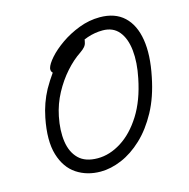

<svg xmlns="http://www.w3.org/2000/svg" viewBox="-106 -814 912 928"><g transform="rotate(-15 350.0 -350.0)"><path d="M286 11Q218 11 166.5 -23Q115 -57 93.5 -128Q72 -199 94 -310Q108 -381 141 -442Q162 -479 185 -511Q183 -513 181 -516Q176 -523 178 -535Q183 -555 209 -584.5Q235 -614 276.5 -643Q318 -672 369 -691.5Q420 -711 473 -711Q549 -711 594 -669Q639 -627 651.5 -550Q664 -473 642 -367Q623 -271 584.5 -200Q546 -129 496 -82Q446 -35 391.5 -12Q337 11 286 11ZM375 -626Q375 -621 373 -614Q371 -601 362.5 -591Q354 -581 338 -570Q300 -545 263.5 -504Q227 -463 199 -411Q171 -359 159 -300Q145 -231 153 -175.5Q161 -120 194 -87.5Q227 -55 289 -55Q349 -55 407.5 -92Q466 -129 511 -200.5Q556 -272 577 -377Q593 -454 586.5 -515Q580 -576 551 -611Q522 -646 470 -646Q431 -646 393 -633Q384 -630 375 -626Z"/></g></svg>

Font: Shantell Sans Light Light
Style: Italic
Weight: 300
Italic angle: -11°
Version: Version 1.008;[ac192a2d6]